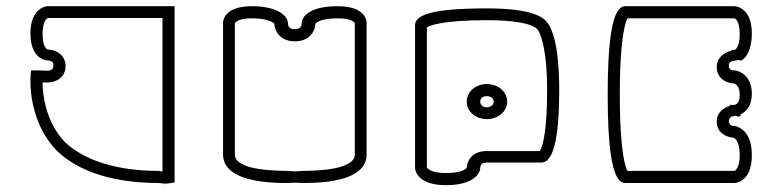

<svg xmlns="http://www.w3.org/2000/svg" viewBox="-20 -552 2518 618"><path d="M491.1 -2H489.5C358.6 -2 254.5 -34 189.6 -94C125.6 -160.7 117.4 -249.6 117 -286.5H134.5C152.6 -286.5 191 -297.5 191 -339C191 -353.8 185.8 -366.8 175.3 -376.6C159.8 -391.3 140.7 -392.3 135.5 -392.3C133.4 -392.7 129.6 -393.6 125.4 -400.3C121.3 -406.7 117 -419.3 117 -442.7C117 -468.4 122.3 -481.4 126.7 -487.6C129.7 -491.6 131.8 -493.4 135 -494H503V-0.2C502.4 -0.1 501.8 -0.1 501.2 -0.1C497.9 -0.1 494.2 -1 491.1 -2ZM80.3 -325.5C78.6 -310.5 78 -310.8 78 -290.2C78 -250.2 85.9 -148.3 161.3 -68.4C233.4 2.5 350.2 36.9 489.9 37C496.5 37.7 503.2 38.3 509.9 39C510.1 49 510.3 49 510.5 39C522.3 39 532 36.8 542 35.1V-532H134.5C131 -532 119.5 -531.1 107.3 -521.7C91.9 -510.4 78 -487.7 78 -444.4C78 -401.1 91.9 -378.3 107.3 -367C119.5 -358.1 131 -357.3 134.5 -357.3C134.5 -357.3 143.9 -356.8 148.7 -352.2C150.5 -350.6 152 -347.7 152 -340.9C152 -326.6 140.3 -324.9 134.2 -324.5C120.4 -324.5 105.5 -325.5 91.5 -325.5Z M736 -475.8C736.4 -477.7 737.8 -481.1 744.9 -485C752 -488.9 765.8 -493 791 -493C832.8 -493 852.3 -483.9 860.2 -478.5C862.1 -476.6 862.8 -475.5 863.1 -475C863.6 -455.3 879.2 -419 929 -419C978.5 -419 994.4 -454.1 994.9 -473.9C995.5 -475.6 997.7 -479.6 1007.4 -484C1017.6 -488.5 1036.5 -493 1067 -493C1101.7 -493 1114.9 -485.1 1119.6 -480.7C1121.9 -478 1122 -476.9 1122 -476.7V-53.9C1122 -36 1104.3 -22.9 1073.3 -14.1C1035.6 -3.6 981.4 -2 953.2 -2H952.4C944.5 -1 936.7 -0.5 929 -0.5C921.3 -0.5 913.5 -1 905.6 -2H904.8C876.6 -2 822.4 -3.6 784.7 -14.1C753.7 -22.9 736 -36 736 -53.9ZM955.4 37C993.9 37 1070.8 35.4 1118 8.9C1141.8 -4 1160 -24.3 1160 -53.7V-479C1160 -482 1159.3 -493.1 1149.9 -504.6C1138 -519.2 1113.8 -532 1067 -532C1025.9 -532 988.9 -525.4 966.6 -506.3C951.1 -493.5 951 -478 951 -476C951 -475.9 951 -475.8 951 -475.6C951 -472.7 950.2 -458 929 -458C916.1 -458 912 -462.3 909.7 -466.2C907.6 -469.7 907 -474.1 907 -476C907 -478.2 906.6 -492.7 891.4 -505.3C869.3 -524.2 832.3 -532 791 -532C744.2 -532 720 -519.2 708.1 -504.6C698.7 -493.1 698 -482 698 -479V-53.7C698 -24.6 716.1 -4.4 739.8 8.5C786.7 34.9 863.3 37 902.6 37C914.4 37 920 36 929 36C939.3 36 943.7 37 955.4 37Z M1525.7 -225C1525.7 -234.8 1533.4 -242.5 1546.9 -242.5C1560.7 -242.5 1569.2 -234.3 1569.2 -225C1569.2 -215.3 1560.1 -206.5 1546.9 -206.5C1534 -206.5 1525.7 -214.8 1525.7 -225ZM1482.3 -225C1482.3 -192.6 1511.7 -168.5 1546.9 -168.5C1581.7 -168.5 1612.6 -192.3 1612.6 -225C1612.6 -257.7 1581.7 -281.5 1546.9 -281.5C1511.7 -281.5 1482.3 -257.4 1482.3 -225ZM1722.7 -76.8C1720.4 -70.6 1718.9 -67.3 1717.8 -65.8H1546.9C1488.8 -65.8 1482.9 -20.9 1482.3 -13.3C1481.9 -11.6 1480.1 -8 1471.2 -3.9C1462 0.5 1444.6 5 1415.5 5C1376.4 5 1362.2 -4.5 1357.3 -9.3C1355.2 -11.4 1354.3 -12.6 1354 -13.2V-463.8C1360.5 -468.4 1397.3 -487 1548 -487C1633.4 -487 1674.3 -476.7 1692.1 -469.1C1707 -462 1706.1 -461.5 1708 -459.1C1711.1 -455.2 1713.3 -456.5 1721.2 -433.9C1730.2 -408.2 1741 -357 1741 -261.2C1741 -149.6 1730.8 -98.2 1722.7 -76.8ZM1527.7 -20C1529.8 -24.2 1533.3 -28.8 1546.9 -28.8H1722.5C1724.8 -28.8 1734.1 -29.2 1742.3 -37.1C1750.5 -44.9 1758.5 -58.8 1765.2 -85.3C1773.6 -118.6 1780 -172.4 1780 -261.6C1780 -428.2 1749.6 -471.9 1738 -483.5C1728.4 -495.6 1692.7 -525 1548 -525C1454.6 -525 1401.2 -519.2 1369.1 -511.3C1343.6 -505 1329.9 -497.3 1322.4 -488.4C1317.6 -482.6 1316 -476.5 1316 -471.9V-11.2C1316 -6.5 1318.3 10.1 1337.1 24C1352 35.4 1376.3 44 1415.5 44C1456.7 44 1483.7 35.9 1500.7 24.9C1522.1 11.6 1525.7 -4.9 1525.7 -11.2V-11.4C1525.7 -12.2 1525.8 -16.3 1527.7 -20Z M2329 -211C2310.5 -205.4 2287 -191.3 2287 -161.1C2287 -121.4 2322.4 -109.6 2341.2 -108.8C2344.4 -107.3 2361 -98.5 2361 -52.7C2361 -26.6 2355.3 -13.9 2350.9 -8.2C2346.6 -2.3 2344 -2 2343.4 -2C2343.3 -2 2343.3 -2 2343.3 -2L1999.3 -2C1997 -6.7 1993.1 -16.5 1989.2 -34.9C1982.2 -69 1975 -132.2 1975 -247C1975 -368.1 1982.9 -431.7 1990.3 -464.3C1994.1 -481 1997.6 -489.2 1999.7 -493H2343C2344.5 -492.8 2348.5 -491.8 2352.7 -484.8C2356.7 -478.2 2361 -465.3 2361 -441.8C2361 -415.3 2355.3 -402.4 2350.9 -396.6C2348.4 -393.3 2346.4 -391.8 2345.1 -391.2C2343.9 -391.5 2342.7 -391.8 2341.2 -391.8C2337.2 -391.8 2334.1 -389.9 2332.2 -388.1C2310.7 -382.7 2287 -366.2 2287 -336.5C2287 -295.7 2323.3 -283.9 2342 -283.3C2343.6 -282.9 2346.8 -281.8 2350.1 -278.9C2354.9 -274.8 2361 -266.2 2361 -246.5C2361 -229.8 2356.3 -222.4 2352.6 -218.9C2348.4 -214.8 2344.9 -214.5 2343.8 -214.5C2343.6 -214.5 2343.5 -214.5 2343.5 -214.5H2329ZM2343.6 -397C2343.6 -397 2343.5 -397 2343.4 -397ZM2375.1 -130C2364.5 -140.6 2353.1 -144.1 2348.8 -145.5C2346.8 -146.1 2345 -146.7 2343 -147.3L2341.6 -146.2C2337 -146.5 2326 -149.1 2326 -162.9C2326 -176.3 2341.2 -179.2 2349.5 -179.6C2354.3 -175.5 2359.2 -175.5 2364 -179.6V-184.2C2380.8 -191.8 2400 -210.9 2400 -250.1C2400 -314.2 2352.2 -325.5 2344.5 -325.5H2336.8C2331.6 -327 2326 -330.8 2326 -340.9C2326 -346.6 2327.5 -349.6 2329.3 -351.3C2333.3 -355.1 2344 -357.1 2348.5 -357.3C2353.7 -358.9 2358.8 -358.9 2364 -357.3L2366 -357C2383.4 -366.1 2400 -395.1 2400 -444.4C2400 -487.7 2386.1 -510.4 2370.7 -521.7C2358.5 -531.1 2347 -532 2343.5 -532H1992.5C1983.6 -532 1973.6 -526.4 1965.7 -512.1C1950.1 -484 1936 -417.4 1936 -247.4C1936 -77.4 1950.1 -11.2 1965.7 16.7C1973.6 31.4 1983.7 37 1992.5 37H2343.5C2347 37 2358.5 36.1 2370.7 26.7C2386.1 15.2 2400 -8.1 2400 -52.3C2400 -93.1 2388.5 -116.6 2375.1 -130Z"/></svg>

Font: Platiipus Bold
Style: Bold
Weight: 400
Version: Version 001.000